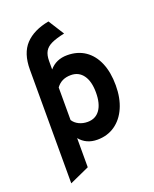

<svg xmlns="http://www.w3.org/2000/svg" viewBox="-171 -846 920 1144"><g transform="rotate(-20 289.0 -273.5)"><path d="M78 203V-518Q78 -621.5 129.8 -676.5Q181.5 -731.5 280 -750L343 -650.5Q290.5 -639.5 260 -625.2Q229.5 -611 216.2 -587.8Q203 -564.5 203 -527V-473.5Q245 -523 315.5 -523Q381 -523 428.5 -490.8Q476 -458.5 501.5 -398.5Q527 -338.5 527 -255.5Q527 -175 500.5 -114.8Q474 -54.5 426 -21.2Q378 12 314 12Q279 12 251 -0.8Q223 -13.5 203 -38.5V146.5ZM295.5 -107.5Q346.5 -107.5 374 -146.2Q401.5 -185 401.5 -255.5Q401.5 -326 373.5 -365Q345.5 -404 295.5 -404Q265 -404 242.2 -393Q219.5 -382 203 -359.5V-153Q216.5 -131.5 241.2 -119.5Q266 -107.5 295.5 -107.5Z"/></g></svg>

Font: Undotted
Style: Bold
Weight: 700
Designer: Delve Withrington, Dave Bailey, Thomas Jockin
Foundry: Delve Fonts LLC
Version: Version 4.000